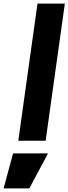

<svg xmlns="http://www.w3.org/2000/svg" viewBox="-84 -777 378 1060"><path d="M168 0 274 -757H123L17 0ZM78 263 181 70H-12L-64 263Z"/></svg>

Font: Plus Jakarta Sans ExtraBold
Style: Italic
Weight: 800
Italic angle: -8°
Designer: Gumpita Rahayu
Foundry: Tokotype
Version: Version 2.071;gftools[0.9.30]